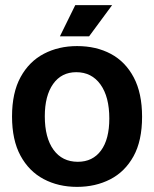

<svg xmlns="http://www.w3.org/2000/svg" viewBox="-20 -716 602 750"><path d="M281 14Q208 14 150.5 -16.5Q93 -47 60 -108Q27 -169 27 -261Q27 -354 60.5 -415Q94 -476 151.5 -506Q209 -536 281 -536Q356 -536 413 -505.5Q470 -475 502.5 -413.5Q535 -352 535 -260Q535 -166 501.5 -105.5Q468 -45 410.5 -15.5Q353 14 281 14ZM284 -84Q342 -84 374.5 -128Q407 -172 407 -253Q407 -338 372.5 -386Q338 -434 278 -434Q220 -434 187.5 -388Q155 -342 155 -262Q155 -178 189 -131Q223 -84 284 -84ZM328 -574H214L274 -696H418Z"/></svg>

Font: Bricolage Grotesque 48pt SemiBold
Style: Regular
Weight: 600
Designer: Mathieu Triay
Foundry: Atelier Triay
Version: Version 1.000; ttfautohint (v1.8.4.7-5d5b);gftools[0.9.32]